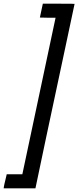

<svg xmlns="http://www.w3.org/2000/svg" viewBox="-51 -770 424 1040"><path d="M353 -749Q353 -747 302.5 -511.5Q252 -276 199 -26Q146 224 141 250H-31Q-31 240 -15 176V174H70L250 -674H208L165 -675L181 -750H267Q353 -750 353 -749Z"/></svg>

Font: MathJax_SansSerif
Style: Italic
Weight: 400
Version: Version 1.1